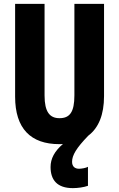

<svg xmlns="http://www.w3.org/2000/svg" viewBox="-20 -734 614 991"><path d="M352 101C352 68 373 31 436 -34C489 -74 517 -142 517 -238V-714H364V-242C364 -155 340 -124 287 -124C237 -124 210 -156 210 -241V-714H58V-235C58 -70 139 10 286 10C292 10 299 10 305 9C261 47 241 85 241 128C241 195 275 237 356 237C380 237 412 233 434 225V127C424 133 401 137 388 137C367 137 352 126 352 101Z"/></svg>

Font: Noto Sans Khmer UI ExtraCondensed ExtraBold
Style: Regular
Weight: 800
Width: 2
Designer: Danh Hong and the Monotype Design Team
Foundry: Monotype Imaging Inc.
Version: Version 2.002